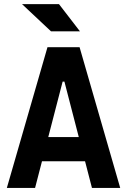

<svg xmlns="http://www.w3.org/2000/svg" viewBox="-20 -926 626 946"><path d="M13.7 0 213.9 -693.4H372.1L572.3 0H433.1L297.4 -523.9H288.6L152.8 0ZM114.7 -131.3V-250.5H466.3V-131.3ZM231.4 -771.5 88.4 -905.8H270.5L374 -771.5Z"/></svg>

Font: Cascadia Code PL
Style: Regular
Weight: 400
Monospace: yes
Designer: Aaron Bell
Foundry: Saja Typeworks
Version: Version 2102.003